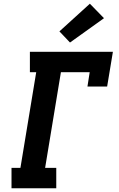

<svg xmlns="http://www.w3.org/2000/svg" viewBox="-20 -1014 640 1034"><path d="M42 0V-110H90L175 -625H141V-735H588L557 -548H451L463 -625H308L223 -110H283V0ZM357 -785 300 -845 464 -994 540 -916Z"/></svg>

Font: Iosevka Slab XBdExObl
Style: Regular
Weight: 800
Width: 7
Italic angle: -9°
Monospace: yes
Designer: Belleve Invis
Foundry: Belleve Invis
Version: Version 11.1.0; ttfautohint (v1.8.3)